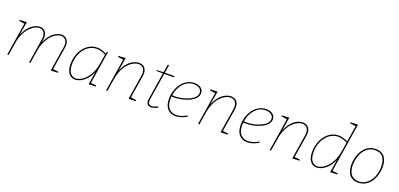

<svg xmlns="http://www.w3.org/2000/svg" viewBox="14 -1739 5654 2719"><g transform="rotate(20 2841.0 -379.5)"><path d="M736 2 794 -361Q803 -414 792.5 -446.5Q782 -479 759.5 -494Q737 -509 709 -509Q676 -509 638 -489.5Q600 -470 564 -430.5Q528 -391 499.5 -330.5Q471 -270 458 -187L428 0H408L466 -361Q475 -414 464.5 -446.5Q454 -479 431.5 -494Q409 -509 381 -509Q349 -509 311 -489.5Q273 -470 236.5 -430.5Q200 -391 171.5 -330.5Q143 -270 130 -187L100 0H80L160 -502L166 -492L75 -505L77 -520L184 -525L147 -302L142 -301Q174 -386 216 -435.5Q258 -485 302 -506.5Q346 -528 382 -528Q416 -528 443 -510.5Q470 -493 483 -456Q496 -419 486 -360L476 -298L470 -301Q502 -386 544 -435.5Q586 -485 630 -506.5Q674 -528 710 -528Q744 -528 771 -510.5Q798 -493 811 -456Q824 -419 814 -360L759 -19L752 -29L845 -17L843 -2Z M1102 6Q1065 6 1034.5 -14Q1004 -34 986 -76Q968 -118 968 -185Q968 -255 989 -317Q1010 -379 1047.5 -426.5Q1085 -474 1136 -501Q1187 -528 1247 -528Q1279 -528 1315 -518.5Q1351 -509 1391 -485L1383 -482L1396 -522H1410L1330 -19L1323 -29L1416 -17L1414 -2L1307 2L1342 -220L1348 -221Q1319 -141 1276 -90.5Q1233 -40 1187 -17Q1141 6 1102 6ZM1103 -13Q1136 -13 1175 -32Q1214 -51 1251 -90Q1288 -129 1317.5 -190Q1347 -251 1360 -335L1383 -479L1388 -467Q1351 -489 1315.5 -499Q1280 -509 1246 -509Q1190 -509 1143 -483.5Q1096 -458 1061.5 -413.5Q1027 -369 1008 -310.5Q989 -252 989 -186Q989 -95 1022.5 -54Q1056 -13 1103 -13Z M1909 2 1967 -361Q1976 -414 1965 -446.5Q1954 -479 1930.5 -494Q1907 -509 1877 -509Q1843 -509 1804 -490Q1765 -471 1727.5 -432Q1690 -393 1661.5 -332Q1633 -271 1619 -187L1589 0H1569L1649 -502L1655 -492L1564 -505L1566 -520L1673 -525L1636 -302L1631 -301Q1663 -386 1705.5 -435.5Q1748 -485 1793 -506.5Q1838 -528 1877 -528Q1914 -528 1942.5 -510.5Q1971 -493 1984 -456Q1997 -419 1987 -360L1932 -19L1925 -29L2018 -17L2016 -2Z M2348 -25Q2319 -9 2293 -1.5Q2267 6 2246 6Q2214 6 2195 -12.5Q2176 -31 2176 -68Q2176 -76 2176.5 -81.5Q2177 -87 2178 -92L2244 -510L2249 -503H2144L2146 -517L2253 -522L2245 -515L2265 -642L2285 -643L2265 -515L2259 -522H2412L2409 -503H2255L2264 -510L2198 -95Q2197 -91 2196.5 -84.5Q2196 -78 2196 -71Q2196 -40 2210.5 -26.5Q2225 -13 2248 -13Q2268 -13 2291 -20.5Q2314 -28 2339 -41Z M2616 6Q2567 6 2528.5 -16Q2490 -38 2468 -83Q2446 -128 2446 -196Q2446 -258 2464.5 -317Q2483 -376 2518 -423.5Q2553 -471 2602.5 -499.5Q2652 -528 2713 -528Q2777 -528 2812.5 -498Q2848 -468 2848 -423Q2848 -380 2817 -345.5Q2786 -311 2735 -286.5Q2684 -262 2624 -249Q2564 -236 2506 -236Q2493 -236 2482.5 -236.5Q2472 -237 2461 -238L2465 -258Q2476 -257 2488.5 -256Q2501 -255 2514 -255Q2565 -255 2620 -267Q2675 -279 2722 -301Q2769 -323 2798 -353.5Q2827 -384 2827 -422Q2827 -460 2796 -484.5Q2765 -509 2710 -509Q2653 -509 2608 -482Q2563 -455 2531.5 -410Q2500 -365 2483.5 -309Q2467 -253 2467 -195Q2467 -102 2509.5 -57.5Q2552 -13 2618 -13Q2653 -13 2693.5 -25.5Q2734 -38 2775 -63L2784 -47Q2740 -21 2697 -7.5Q2654 6 2616 6Z M3295 2 3353 -361Q3362 -414 3351 -446.5Q3340 -479 3316.5 -494Q3293 -509 3263 -509Q3229 -509 3190 -490Q3151 -471 3113.5 -432Q3076 -393 3047.5 -332Q3019 -271 3005 -187L2975 0H2955L3035 -502L3041 -492L2950 -505L2952 -520L3059 -525L3022 -302L3017 -301Q3049 -386 3091.5 -435.5Q3134 -485 3179 -506.5Q3224 -528 3263 -528Q3300 -528 3328.5 -510.5Q3357 -493 3370 -456Q3383 -419 3373 -360L3318 -19L3311 -29L3404 -17L3402 -2Z M3697 6Q3648 6 3609.5 -16Q3571 -38 3549 -83Q3527 -128 3527 -196Q3527 -258 3545.5 -317Q3564 -376 3599 -423.5Q3634 -471 3683.5 -499.5Q3733 -528 3794 -528Q3858 -528 3893.5 -498Q3929 -468 3929 -423Q3929 -380 3898 -345.5Q3867 -311 3816 -286.5Q3765 -262 3705 -249Q3645 -236 3587 -236Q3574 -236 3563.5 -236.5Q3553 -237 3542 -238L3546 -258Q3557 -257 3569.5 -256Q3582 -255 3595 -255Q3646 -255 3701 -267Q3756 -279 3803 -301Q3850 -323 3879 -353.5Q3908 -384 3908 -422Q3908 -460 3877 -484.5Q3846 -509 3791 -509Q3734 -509 3689 -482Q3644 -455 3612.5 -410Q3581 -365 3564.5 -309Q3548 -253 3548 -195Q3548 -102 3590.5 -57.5Q3633 -13 3699 -13Q3734 -13 3774.5 -25.5Q3815 -38 3856 -63L3865 -47Q3821 -21 3778 -7.5Q3735 6 3697 6Z M4376 2 4434 -361Q4443 -414 4432 -446.5Q4421 -479 4397.5 -494Q4374 -509 4344 -509Q4310 -509 4271 -490Q4232 -471 4194.5 -432Q4157 -393 4128.5 -332Q4100 -271 4086 -187L4056 0H4036L4116 -502L4122 -492L4031 -505L4033 -520L4140 -525L4103 -302L4098 -301Q4130 -386 4172.5 -435.5Q4215 -485 4260 -506.5Q4305 -528 4344 -528Q4381 -528 4409.5 -510.5Q4438 -493 4451 -456Q4464 -419 4454 -360L4399 -19L4392 -29L4485 -17L4483 -2Z M4742 6Q4705 6 4674.5 -14Q4644 -34 4626 -76Q4608 -118 4608 -185Q4608 -255 4629 -317Q4650 -379 4687.5 -426.5Q4725 -474 4776 -501Q4827 -528 4887 -528Q4919 -528 4955 -518.5Q4991 -509 5031 -485L5023 -480L5064 -739L5070 -732L4974 -746L4976 -760L5088 -765L4970 -19L4963 -29L5056 -17L5054 -2L4947 2L4982 -220L4988 -221Q4959 -141 4916 -90.5Q4873 -40 4827 -17Q4781 6 4742 6ZM4743 -13Q4776 -13 4814.5 -32Q4853 -51 4890.5 -90Q4928 -129 4957 -190Q4986 -251 5000 -335L5023 -479L5028 -467Q4991 -489 4955.5 -499Q4920 -509 4886 -509Q4830 -509 4783 -483.5Q4736 -458 4701.5 -413.5Q4667 -369 4648 -310.5Q4629 -252 4629 -186Q4629 -95 4662.5 -54Q4696 -13 4743 -13Z M5449 -528Q5501 -528 5539.5 -505.5Q5578 -483 5599.5 -436.5Q5621 -390 5621 -318Q5621 -258 5604.5 -200Q5588 -142 5555.5 -95.5Q5523 -49 5475 -21.5Q5427 6 5364 6Q5314 6 5275 -16Q5236 -38 5214 -85Q5192 -132 5192 -205Q5192 -266 5208.5 -323.5Q5225 -381 5257.5 -427Q5290 -473 5338 -500.5Q5386 -528 5449 -528ZM5446 -509Q5390 -509 5346.5 -483.5Q5303 -458 5273.5 -415Q5244 -372 5228.5 -318Q5213 -264 5213 -208Q5213 -114 5253 -63.5Q5293 -13 5368 -13Q5423 -13 5466 -38.5Q5509 -64 5539 -107Q5569 -150 5584.5 -204Q5600 -258 5600 -315Q5600 -410 5561 -459.5Q5522 -509 5446 -509Z"/></g></svg>

Font: Bitter Thin
Style: Italic
Weight: 100
Italic angle: -9°
Designer: Sol Matas, and Bitter project Authors
Foundry: Sol Matas
Version: Version 2.002